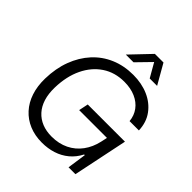

<svg xmlns="http://www.w3.org/2000/svg" viewBox="-250 -1101 1275 1275"><g transform="rotate(45 387.5 -464.0)"><path d="M352.4 9.7Q286.4 9.7 233 -12.7Q179.6 -35.1 141.9 -76.6Q104.1 -118 84.8 -176.1Q65.4 -234.1 66.9 -306.1Q69 -403.4 98.7 -482.7Q128.4 -562 180.8 -619.4Q233.1 -676.9 305.1 -707.6Q377.1 -738.4 464.3 -738.4Q543.4 -738.4 607.1 -710.6Q670.7 -682.7 709.5 -630.1Q748.3 -577.6 751 -503.3H663.4Q659 -551.3 632.3 -587.5Q605.6 -623.7 560.1 -643.8Q514.7 -663.9 454.4 -663.9Q366.4 -663.9 300.2 -620Q234 -576.1 195.7 -496.8Q157.4 -417.4 154.6 -310.4Q153.1 -251 167.4 -205.2Q181.7 -159.4 210.4 -128Q239 -96.6 279.1 -80.5Q319.1 -64.4 369.6 -64.4Q437.3 -64.4 490 -90.3Q542.7 -116.1 577.5 -163.3Q612.3 -210.4 626.3 -273.3L638.6 -329.6L648.9 -318.3H375L388.9 -385.1H738.3L658.3 0H593.7L613 -133.3H606.7Q582 -84.9 543.5 -53.1Q505 -21.3 456.5 -5.8Q408 9.7 352.4 9.7ZM333.3 -798.1 466.6 -937.9H547.4L627.3 -798.1H557.7L501.4 -896.3L405.7 -798.1Z"/></g></svg>

Font: Mona Sans
Style: Italic
Weight: 200
Italic angle: -11.6951°
Designer: Deni Anggara
Foundry: GitHub
Version: Version 2.000